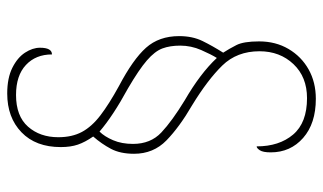

<svg xmlns="http://www.w3.org/2000/svg" viewBox="-206 -594 916 545"><g transform="rotate(-90 252.5 -322.0)"><path d="M244 116Q174 116 133 80Q92 44 92 -12Q92 -34 98 -43Q104 -52 109 -52Q109 12 142.5 51.5Q176 91 246 91Q306 91 342.5 52.5Q379 14 379 -44Q379 -108 338.5 -149.5Q298 -191 226 -235Q164 -271 126 -308Q88 -345 88 -400Q88 -439 102 -465.5Q116 -492 137 -516Q121 -539 114 -559.5Q107 -580 107 -608Q107 -679 149 -719.5Q191 -760 259 -760Q303 -760 332 -745.5Q361 -731 375 -709.5Q389 -688 389 -667Q389 -633 370 -633Q370 -679 340 -707Q310 -735 255 -735Q195 -735 165 -701Q135 -667 135 -615Q135 -576 150 -548Q165 -520 197 -495.5Q229 -471 280 -443Q356 -403 389 -366Q422 -329 422 -272Q422 -234 408 -205.5Q394 -177 375 -147Q386 -130 396.5 -109.5Q407 -89 407 -45Q407 2 385.5 38.5Q364 75 327.5 95.5Q291 116 244 116ZM360 -165Q370 -181 382.5 -209.5Q395 -238 395 -269Q395 -298 387 -319.5Q379 -341 353 -363.5Q327 -386 274 -417Q195 -460 151 -498Q137 -484 126.5 -459.5Q116 -435 116 -403Q116 -353 148.5 -322.5Q181 -292 240 -256Q316 -212 360 -165Z"/></g></svg>

Font: Noto Serif Tamil SemiCondensed Thin
Style: Italic
Weight: 100
Width: 4
Italic angle: -12°
Designer: Indian Type Foundry, Tom Grace, and the Monotype Design Team
Foundry: Monotype Imaging Inc.
Version: Version 2.003; ttfautohint (v1.8.4.7-5d5b)